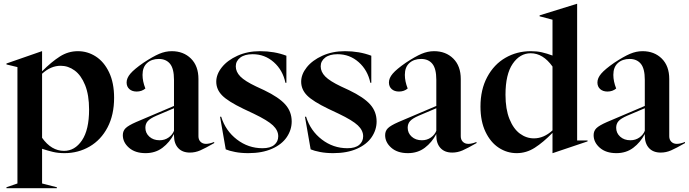

<svg xmlns="http://www.w3.org/2000/svg" viewBox="-20 -793 3634 1013"><path d="M14 195 72 175V-439L14 -453V-458L201 -523H202V-417Q252 -467 296 -495Q340 -523 391 -523Q442 -523 485.5 -495Q529 -467 555.5 -411.5Q582 -356 582 -277Q582 -187 547.5 -121Q513 -55 453 -20Q393 15 320 15Q287 15 259.5 8.5Q232 2 202 -8V175L280 195V200H14ZM318 3Q375 3 412.5 -52.5Q450 -108 450 -215Q450 -292 429 -344Q408 -396 374 -421Q340 -446 300 -446Q248 -446 202 -404V-66Q251 3 318 3Z M628 -80Q628 -102 642.5 -116.5Q657 -131 698 -149L898 -234V-372Q898 -431 877 -456.5Q856 -482 818 -482Q780 -482 756 -460.5Q732 -439 732 -398Q732 -364 747 -326Q728 -310 701 -310Q677 -310 662.5 -323Q648 -336 648 -358Q648 -381 668 -404.5Q688 -428 737 -462Q787 -495 820 -509Q853 -523 886 -523Q948 -523 987.5 -484Q1027 -445 1027 -376V-74Q1027 -56 1038 -45Q1049 -34 1067 -34Q1085 -34 1110 -44V-38Q1063 -11 1036.5 0.5Q1010 12 982 12Q942 12 920 -12Q898 -36 898 -78V-86Q875 -42 837.5 -13.5Q800 15 748 15Q693 15 660.5 -13.5Q628 -42 628 -80ZM822 -53Q849 -53 869.5 -67.5Q890 -82 898 -103V-222L804 -182Q772 -168 759.5 -154Q747 -140 747 -119Q747 -91 768 -72Q789 -53 822 -53Z M1171 -5 1141 -177H1147Q1170 -103 1230 -57Q1290 -11 1365 -11Q1406 -11 1427 -28.5Q1448 -46 1448 -74Q1448 -105 1420 -131.5Q1392 -158 1319 -193L1264 -219Q1183 -258 1152 -289.5Q1121 -321 1121 -362Q1121 -401 1150.5 -438Q1180 -475 1233 -499Q1286 -523 1352 -523Q1428 -523 1491 -499V-356H1486Q1472 -423 1424.5 -465Q1377 -507 1313 -507Q1271 -507 1247.5 -489Q1224 -471 1224 -443Q1224 -414 1248 -389.5Q1272 -365 1331 -337L1374 -317Q1451 -280 1485 -242Q1519 -204 1519 -152Q1519 -108 1493 -69.5Q1467 -31 1415 -8Q1363 15 1290 15Q1252 15 1221 9Q1190 3 1171 -5Z M1619 -5 1589 -177H1595Q1618 -103 1678 -57Q1738 -11 1813 -11Q1854 -11 1875 -28.5Q1896 -46 1896 -74Q1896 -105 1868 -131.5Q1840 -158 1767 -193L1712 -219Q1631 -258 1600 -289.5Q1569 -321 1569 -362Q1569 -401 1598.5 -438Q1628 -475 1681 -499Q1734 -523 1800 -523Q1876 -523 1939 -499V-356H1934Q1920 -423 1872.5 -465Q1825 -507 1761 -507Q1719 -507 1695.5 -489Q1672 -471 1672 -443Q1672 -414 1696 -389.5Q1720 -365 1779 -337L1822 -317Q1899 -280 1933 -242Q1967 -204 1967 -152Q1967 -108 1941 -69.5Q1915 -31 1863 -8Q1811 15 1738 15Q1700 15 1669 9Q1638 3 1619 -5Z M2012 -80Q2012 -102 2026.5 -116.5Q2041 -131 2082 -149L2282 -234V-372Q2282 -431 2261 -456.5Q2240 -482 2202 -482Q2164 -482 2140 -460.5Q2116 -439 2116 -398Q2116 -364 2131 -326Q2112 -310 2085 -310Q2061 -310 2046.5 -323Q2032 -336 2032 -358Q2032 -381 2052 -404.5Q2072 -428 2121 -462Q2171 -495 2204 -509Q2237 -523 2270 -523Q2332 -523 2371.5 -484Q2411 -445 2411 -376V-74Q2411 -56 2422 -45Q2433 -34 2451 -34Q2469 -34 2494 -44V-38Q2447 -11 2420.5 0.5Q2394 12 2366 12Q2326 12 2304 -12Q2282 -36 2282 -78V-86Q2259 -42 2221.5 -13.5Q2184 15 2132 15Q2077 15 2044.5 -13.5Q2012 -42 2012 -80ZM2206 -53Q2233 -53 2253.5 -67.5Q2274 -82 2282 -103V-222L2188 -182Q2156 -168 2143.5 -154Q2131 -140 2131 -119Q2131 -91 2152 -72Q2173 -53 2206 -53Z M2515 -231Q2515 -320 2550.5 -386.5Q2586 -453 2646.5 -488Q2707 -523 2781 -523Q2813 -523 2839 -517Q2865 -511 2895 -500V-689L2827 -707V-712L3024 -773H3025V-52H3080V-47L2896 15H2895V-92Q2846 -42 2801.5 -13.5Q2757 15 2706 15Q2655 15 2611.5 -13.5Q2568 -42 2541.5 -97.5Q2515 -153 2515 -231ZM2797 -63Q2849 -63 2895 -105V-442Q2845 -512 2780 -512Q2723 -512 2685 -456.5Q2647 -401 2647 -293Q2647 -217 2668 -165Q2689 -113 2723 -88Q2757 -63 2797 -63Z M3112 -80Q3112 -102 3126.5 -116.5Q3141 -131 3182 -149L3382 -234V-372Q3382 -431 3361 -456.5Q3340 -482 3302 -482Q3264 -482 3240 -460.5Q3216 -439 3216 -398Q3216 -364 3231 -326Q3212 -310 3185 -310Q3161 -310 3146.5 -323Q3132 -336 3132 -358Q3132 -381 3152 -404.5Q3172 -428 3221 -462Q3271 -495 3304 -509Q3337 -523 3370 -523Q3432 -523 3471.5 -484Q3511 -445 3511 -376V-74Q3511 -56 3522 -45Q3533 -34 3551 -34Q3569 -34 3594 -44V-38Q3547 -11 3520.5 0.5Q3494 12 3466 12Q3426 12 3404 -12Q3382 -36 3382 -78V-86Q3359 -42 3321.5 -13.5Q3284 15 3232 15Q3177 15 3144.5 -13.5Q3112 -42 3112 -80ZM3306 -53Q3333 -53 3353.5 -67.5Q3374 -82 3382 -103V-222L3288 -182Q3256 -168 3243.5 -154Q3231 -140 3231 -119Q3231 -91 3252 -72Q3273 -53 3306 -53Z"/></svg>

Font: Nyght Serif Medium
Style: Regular
Weight: 500
Designer: Maksym Kobuzan
Version: Version 0.410